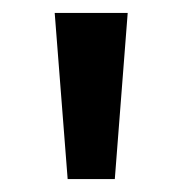

<svg xmlns="http://www.w3.org/2000/svg" viewBox="-20 -734 283 298"><path d="M64.9 -713.9 85 -456.1H158.2L178.2 -713.9Z"/></svg>

Font: Open Sans 600
Style: Regular
Weight: 600
Foundry: Ascender Corporation
Version: Version 1.100;PS 001.100;hotconv 1.0.88;makeotf.lib2.5.64775